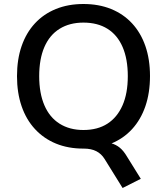

<svg xmlns="http://www.w3.org/2000/svg" viewBox="-20 -734 835 960"><path d="M593 206 503 61Q487 35 461.5 22Q436 9 399 9L481 -24Q513 -24 536.5 -17.5Q560 -11 579 4.5Q598 20 615 49L684 160ZM397 9Q321 9 260 -16Q199 -41 155 -88.5Q111 -136 88 -203Q65 -270 65 -353Q65 -437 88 -503.5Q111 -570 154.5 -617Q198 -664 259.5 -689Q321 -714 397 -714Q474 -714 535.5 -689Q597 -664 640.5 -617Q684 -570 707 -503.5Q730 -437 730 -354Q730 -270 707 -203Q684 -136 640.5 -88.5Q597 -41 535.5 -16Q474 9 397 9ZM397 -84Q468 -84 517 -115.5Q566 -147 592.5 -207Q619 -267 619 -353Q619 -439 593 -499Q567 -559 517.5 -590Q468 -621 397 -621Q328 -621 278 -590Q228 -559 202 -499Q176 -439 176 -353Q176 -268 202 -207.5Q228 -147 278 -115.5Q328 -84 397 -84Z"/></svg>

Font: NunitoSans_10ptSemiBold
Style: Regular
Weight: 600
Designer: Vernon Adams
Foundry: Vernon Adams
Version: Version 3.101;gftools[0.9.27]